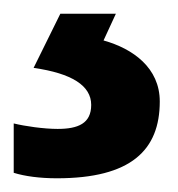

<svg xmlns="http://www.w3.org/2000/svg" viewBox="-26 -20 259 280"><path d="M207 128C207 79 168 51 125 39L143 0H62L23 79C79 87 107 105 107 133C107 160 88 168 58 168C38 168 10 164 -6 160V232C10 237 32 240 57 240C165 240 207 199 207 128Z"/></svg>

Font: Noto Sans Bengali UI SemiBold
Style: Regular
Weight: 600
Designer: Jelle Bosma - Monotype Design Team
Foundry: Monotype Imaging Inc.
Version: Version 2.003